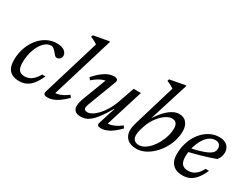

<svg xmlns="http://www.w3.org/2000/svg" viewBox="-66 -1235 2280 1761"><g transform="rotate(30 1074.0 -355.0)"><path d="M264.5 -419.5Q231.5 -419.5 203.8 -397Q176 -374.5 155.2 -336.5Q134.5 -298.5 123.2 -251.5Q112 -204.5 112 -156Q112 -98.5 131.8 -75.5Q151.5 -52.5 190.5 -52.5Q215 -52.5 237.8 -61.5Q260.5 -70.5 282 -91.5Q303.5 -112.5 323.5 -148.5H358.5Q332.5 -91.5 304.2 -56.5Q276 -21.5 242.8 -5.8Q209.5 10 168 10Q102.5 10 67.5 -25.5Q32.5 -61 32.5 -134.5Q32.5 -203 53.2 -263Q74 -323 110.5 -368.2Q147 -413.5 195.5 -439Q244 -464.5 299 -464.5Q352 -464.5 379.5 -443.8Q407 -423 407 -394Q407 -372.5 392.8 -359.8Q378.5 -347 359.5 -347Q351 -346.5 340.8 -357Q330.5 -367.5 317.5 -383.5Q304.5 -399 291.5 -409.2Q278.5 -419.5 264.5 -419.5Z M613 -634Q604 -640.5 592.5 -647.5Q581 -654.5 567.5 -661Q554 -667.5 539.5 -672.5L545 -692.5L698.5 -720.5H713L506.5 -41L497 -61Q515.5 -59 539.2 -64.8Q563 -70.5 589.2 -84Q615.5 -97.5 641.5 -118L658.5 -94.5Q618 -54 584.2 -31.2Q550.5 -8.5 523.2 0.8Q496 10 473 10Q445 10 434.2 0.5Q423.5 -9 432 -35.5Z M998.5 -26.5 1056.5 -207.5H1053.5Q1014 -138 981.8 -94.8Q949.5 -51.5 922.2 -28.8Q895 -6 870.5 2Q846 10 821.5 10Q779 10 760 -8.8Q741 -27.5 741 -57.5Q741 -74.5 746.5 -98.5Q752 -122.5 766.5 -159.5L865 -417L878.5 -393Q860 -394 835.5 -386.2Q811 -378.5 784.2 -362.2Q757.5 -346 730.5 -322L711 -345Q754 -392.5 788.8 -418.5Q823.5 -444.5 852.2 -454.5Q881 -464.5 904.5 -464.5Q929.5 -464.5 939.5 -453.5Q949.5 -442.5 940 -418.5L829 -126.5Q824 -113.5 821.2 -102.8Q818.5 -92 818.5 -84Q818.5 -70 827.8 -62.8Q837 -55.5 855.5 -55.5Q876 -55.5 903 -71.2Q930 -87 959 -117.8Q988 -148.5 1015.2 -195Q1042.5 -241.5 1063 -302.5L1115.5 -454.5H1192.5L1063 -39.5L1056 -60Q1075 -57.5 1099 -63.2Q1123 -69 1150.2 -83Q1177.5 -97 1204.5 -118.5L1221 -95.5Q1159.5 -33 1115.5 -11.5Q1071.5 10 1039.5 10Q1011.5 10 1002 1Q992.5 -8 998.5 -26.5Z M1357 -163.5Q1351.5 -145 1348.8 -128.8Q1346 -112.5 1346 -99.5Q1346 -66.5 1363.5 -48.8Q1381 -31 1413 -31Q1443 -31 1472.5 -48.5Q1502 -66 1528.2 -96Q1554.5 -126 1574.8 -164Q1595 -202 1606.8 -243Q1618.5 -284 1618.5 -324Q1618.5 -359 1603.2 -377.5Q1588 -396 1557.5 -396Q1538 -396 1515.8 -385.5Q1493.5 -375 1471.2 -356Q1449 -337 1429 -312Q1409 -287 1393.2 -258.2Q1377.5 -229.5 1368 -199ZM1423 -633.5Q1413.5 -640.5 1401.5 -647.2Q1389.5 -654 1376 -660.5Q1362.5 -667 1348 -672.5L1353 -692L1507 -720.5H1521.5L1383 -280L1383.5 -292Q1423 -354 1460 -392Q1497 -430 1530.8 -447.2Q1564.5 -464.5 1594.5 -464.5Q1647 -464.5 1674 -429.8Q1701 -395 1701 -343Q1701 -291.5 1685.2 -240.5Q1669.5 -189.5 1641.2 -144.5Q1613 -99.5 1575.8 -64.8Q1538.5 -30 1496 -10Q1453.5 10 1409 10Q1345 10 1310.5 -23Q1276 -56 1276 -111.5Q1276 -127 1278.8 -143.8Q1281.5 -160.5 1286.5 -178.5Z M2003 -422.5Q1972.5 -422.5 1946.8 -406.8Q1921 -391 1900.8 -363.8Q1880.5 -336.5 1866.2 -302Q1852 -267.5 1844.2 -229.8Q1836.5 -192 1836.5 -156Q1836.5 -98.5 1858.5 -75.5Q1880.5 -52.5 1920 -52.5Q1946 -52.5 1969.2 -61.2Q1992.5 -70 2013.8 -91Q2035 -112 2054.5 -148.5H2090.5Q2063 -88 2033.8 -53.5Q2004.5 -19 1971.2 -4.5Q1938 10 1897.5 10Q1853 10 1821.8 -6.2Q1790.5 -22.5 1774 -54.5Q1757.5 -86.5 1757.5 -134.5Q1757.5 -190.5 1771 -240.5Q1784.5 -290.5 1809 -331.2Q1833.5 -372 1866.5 -402Q1899.5 -432 1938.2 -448.2Q1977 -464.5 2019 -464.5Q2060 -464.5 2085 -450.8Q2110 -437 2121.8 -414.2Q2133.5 -391.5 2133.5 -364.5Q2133.5 -341.5 2124.5 -318.2Q2115.5 -295 2101.5 -280.5Q2067.5 -268 2033.2 -256.8Q1999 -245.5 1964.5 -235.8Q1930 -226 1896 -217Q1862 -208 1829.5 -200.5L1831.5 -241Q1891.5 -254 1932.5 -266.5Q1973.5 -279 1998.8 -291Q2024 -303 2037.2 -315Q2050.5 -327 2055.2 -340Q2060 -353 2060 -367Q2060 -384 2053.5 -396.2Q2047 -408.5 2034.5 -415.5Q2022 -422.5 2003 -422.5Z"/></g></svg>

Font: Newsreader
Style: Italic
Weight: 400
Italic angle: -17°
Designer: Hugues Gentile
Foundry: Production Type
Version: Version 1.003